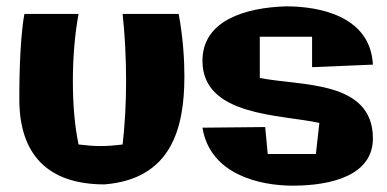

<svg xmlns="http://www.w3.org/2000/svg" viewBox="-20 -551 1223 606"><path d="M562 -310C562 -361 558 -431 544 -507H367C374 -443 378 -369 378 -294C378 -225 374 -156 367 -95C344 -92 320 -90 298 -90C275 -90 252 -92 228 -95C215 -156 210 -226 210 -295C210 -369 216 -443 228 -507H57C40 -415 41 -251 41 -238C41 -62 132 31 310 31C519 14 562 -143 562 -310Z M1157 -114C1157 -299 928 -279 800 -305V-435H965V-339L1157 -347C1149 -501 987 -531 883 -531C753 -527 619 -486 619 -359C619 -183 867 -190 988 -163L977 -65H825L817 -150L619 -148C643 0 800 35 904 35C1029 35 1157 1 1157 -114Z"/></svg>

Font: Galindo
Style: Regular
Weight: 400
Designer: Astigmatic (AOETI)
Foundry: Astigmatic (AOETI)
Version: Version 1.000